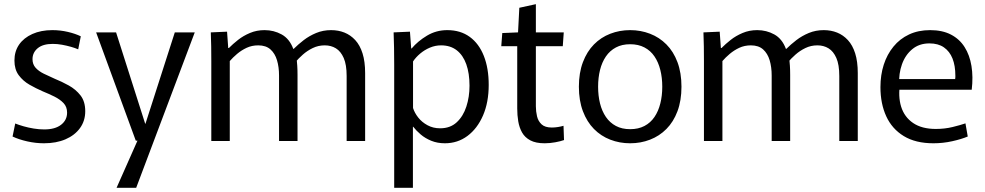

<svg xmlns="http://www.w3.org/2000/svg" viewBox="-20 -675 4715 919"><path d="M190.4 10.8Q150.6 10.8 110.3 1.7Q70 -7.4 40.1 -21.6L52.9 -83.9Q69.7 -77.1 92.8 -70.5Q115.9 -63.9 141.5 -59.7Q167.1 -55.5 191.8 -55.5Q243.8 -55.5 272.5 -77.9Q301.1 -100.3 301.1 -135.9Q301.1 -163.7 284.1 -181.6Q267.1 -199.4 240.7 -212.6Q214.2 -225.7 184.3 -237.9Q152.3 -251.8 121.2 -269.6Q90.2 -287.3 69.6 -315.1Q49.1 -342.8 49.1 -385.2Q49.1 -429.2 71.4 -461.5Q93.8 -493.8 134.9 -512.3Q176 -530.8 230.8 -530.8Q268.7 -530.8 304.8 -522.3Q341 -513.8 366.7 -501.2L354.3 -438.8Q340.1 -445.1 319.8 -450.9Q299.4 -456.7 277 -460.8Q254.6 -464.9 232.3 -464.9Q185.4 -464.9 160.5 -444.2Q135.6 -423.5 135.6 -391.6Q135.6 -367.3 150.3 -350.8Q165.1 -334.3 189.5 -322.3Q213.9 -310.3 241.7 -298.1Q275.3 -284.6 309.1 -265.9Q342.8 -247.2 365.4 -218.3Q388 -189.3 388 -142.8Q388 -96.6 362.9 -61.9Q337.8 -27.3 293.6 -8.3Q249.3 10.8 190.4 10.8Z M641.4 -9.4 671.1 -66.8 816.7 -520H912.2L631.8 224H537.9ZM440.1 -520H535.6L674.9 -82.9H697.2L690.2 -1.8H629.9Z M991.4 -382.2Q991.4 -420.4 990.9 -452.7Q990.4 -485 989 -520L1066.8 -523.4L1072.4 -445.2H1075.6Q1094.4 -464.3 1119.4 -484Q1144.3 -503.7 1176.4 -517.2Q1208.4 -530.8 1246.5 -530.8Q1290.8 -530.8 1328.3 -510.1Q1365.8 -489.3 1383.7 -441.2H1385.8Q1407 -462.3 1433.7 -482.9Q1460.4 -503.4 1493.3 -517.1Q1526.2 -530.8 1564.8 -530.8Q1599.5 -530.8 1628.7 -519.1Q1657.9 -507.4 1680.4 -483.1Q1702.9 -458.7 1715.3 -419.5Q1727.7 -380.3 1727.7 -325.1V0H1639.2V-311.2Q1639.2 -365.5 1625.2 -397.4Q1611.2 -429.3 1587.9 -443.6Q1564.6 -457.9 1534.4 -457.9Q1503.4 -457.9 1476.9 -445Q1450.3 -432.1 1429.4 -413.5Q1408.4 -394.9 1393.7 -377.2L1399.2 -402.8Q1401.6 -380.2 1402.8 -360.6Q1404.1 -341 1404.1 -316.1V0H1315.6V-313.7Q1315.6 -354.2 1305.9 -386.6Q1296.2 -419.1 1274.6 -438.5Q1252.9 -457.9 1215.9 -457.9Q1185.8 -457.9 1160.6 -446.2Q1135.4 -434.4 1114.9 -417.1Q1094.4 -399.7 1079.8 -382.7V0H991.4Z M1866.8 -365.1Q1866.8 -406.6 1866.1 -446Q1865.4 -485.3 1864 -520L1942.2 -523.4L1948.2 -443.1H1950.4Q1979.4 -477.6 2023.5 -504.2Q2067.6 -530.8 2120.9 -530.8Q2184.1 -530.8 2228.4 -498.5Q2272.7 -466.2 2295.9 -407.3Q2319.2 -348.3 2319.2 -268.5Q2319.2 -185.2 2292 -122.4Q2264.7 -59.6 2217.6 -24.4Q2170.4 10.8 2109.4 10.8Q2073.6 10.8 2044.4 -1.1Q2015.1 -13.1 1993.6 -31.4Q1972.2 -49.7 1957.8 -68.3H1956.4V224H1866.8ZM2086.7 -60.9Q2135.2 -60.9 2166.2 -89.8Q2197.2 -118.6 2212.2 -164.9Q2227.3 -211.2 2227.3 -264.6Q2227.3 -324.4 2211.8 -367.7Q2196.3 -410.9 2166.1 -434.4Q2135.8 -457.9 2091.1 -457.9Q2063.4 -457.9 2037.7 -447Q2011.9 -436.1 1991.1 -418.5Q1970.3 -400.9 1957 -380.9V-158Q1964.3 -134.7 1981.8 -112.4Q1999.3 -90.2 2026.1 -75.6Q2052.9 -60.9 2086.7 -60.9Z M2587 10.8Q2544.6 10.8 2518.5 -3.1Q2492.3 -17 2478.9 -40.7Q2465.6 -64.4 2460.6 -94Q2455.7 -123.6 2455.7 -156V-453.8H2379.3L2384.1 -516.8L2459.6 -520L2465.7 -637.8L2544.9 -655.1V-520H2678.4L2673.7 -453.8H2544.9V-166.3Q2544.9 -141.7 2550.4 -118.5Q2555.8 -95.3 2572.2 -79.9Q2588.5 -64.6 2621.1 -64.6Q2636.6 -64.6 2651.2 -67.1Q2665.8 -69.5 2677.2 -72.9L2679.7 -4.6Q2663.7 1.2 2637.9 6Q2612.1 10.8 2587 10.8Z M2996.2 10.8Q2945.6 10.8 2901 -6.5Q2856.4 -23.7 2822.9 -57.7Q2789.4 -91.6 2770.1 -142.6Q2750.8 -193.6 2750.8 -260Q2750.8 -326.4 2770.1 -377.4Q2789.4 -428.4 2822.9 -462.3Q2856.4 -496.3 2901 -513.5Q2945.6 -530.8 2996.2 -530.8Q3046.8 -530.8 3091.4 -513.5Q3136.1 -496.3 3169.8 -462.3Q3203.6 -428.4 3222.7 -377.4Q3241.8 -326.4 3241.8 -260Q3241.8 -193.6 3222.7 -142.6Q3203.6 -91.6 3169.8 -57.7Q3136.1 -23.7 3091.4 -6.5Q3046.8 10.8 2996.2 10.8ZM2996.2 -56.7Q3035.5 -56.7 3064.7 -72.1Q3093.9 -87.4 3112.6 -115.1Q3131.4 -142.8 3140.6 -179.8Q3149.9 -216.8 3149.9 -260Q3149.9 -303.2 3140.6 -340.2Q3131.4 -377.2 3112.6 -404.9Q3093.9 -432.6 3064.7 -447.9Q3035.5 -463.3 2996.2 -463.3Q2956.9 -463.3 2928.1 -447.9Q2899.2 -432.6 2880.2 -404.9Q2861.3 -377.2 2852 -340.2Q2842.8 -303.2 2842.8 -260Q2842.8 -216.8 2852 -179.8Q2861.3 -142.8 2880.2 -115.1Q2899.2 -87.4 2928.1 -72.1Q2956.9 -56.7 2996.2 -56.7Z M3349.4 -382.2Q3349.4 -420.4 3348.9 -452.7Q3348.4 -485 3347 -520L3424.8 -523.4L3430.4 -445.2H3433.6Q3452.4 -464.3 3477.4 -484Q3502.3 -503.7 3534.4 -517.2Q3566.4 -530.8 3604.5 -530.8Q3648.8 -530.8 3686.3 -510.1Q3723.8 -489.3 3741.7 -441.2H3743.8Q3765 -462.3 3791.7 -482.9Q3818.4 -503.4 3851.3 -517.1Q3884.2 -530.8 3922.8 -530.8Q3957.5 -530.8 3986.7 -519.1Q4015.9 -507.4 4038.4 -483.1Q4060.9 -458.7 4073.3 -419.5Q4085.7 -380.3 4085.7 -325.1V0H3997.2V-311.2Q3997.2 -365.5 3983.2 -397.4Q3969.2 -429.3 3945.9 -443.6Q3922.6 -457.9 3892.4 -457.9Q3861.4 -457.9 3834.9 -445Q3808.3 -432.1 3787.4 -413.5Q3766.4 -394.9 3751.7 -377.2L3757.2 -402.8Q3759.6 -380.2 3760.8 -360.6Q3762.1 -341 3762.1 -316.1V0H3673.6V-313.7Q3673.6 -354.2 3663.9 -386.6Q3654.2 -419.1 3632.6 -438.5Q3610.9 -457.9 3573.9 -457.9Q3543.8 -457.9 3518.6 -446.2Q3493.4 -434.4 3472.9 -417.1Q3452.4 -399.7 3437.8 -382.7V0H3349.4Z M4447.7 10.8Q4362.6 10.8 4306.2 -23.5Q4249.8 -57.8 4222 -118.3Q4194.2 -178.8 4194.2 -258.1Q4194.2 -316 4210 -365.2Q4225.8 -414.4 4256.4 -451.8Q4286.9 -489.3 4331.1 -510Q4375.3 -530.8 4432.2 -530.8Q4490.6 -530.8 4531.6 -509.5Q4572.7 -488.2 4597 -449.7Q4621.4 -411.2 4629.9 -359.1Q4638.4 -307.1 4631.1 -245.5H4243.8L4288.9 -279.1Q4277.8 -213.9 4293.3 -164.3Q4308.8 -114.6 4350.6 -86.2Q4392.4 -57.8 4459.2 -57.8Q4502.2 -57.8 4539.8 -67.1Q4577.4 -76.3 4601.1 -84.5L4612.1 -21.6Q4582.2 -8.9 4538 0.9Q4493.7 10.8 4447.7 10.8ZM4244.8 -296.6H4551.8Q4552.8 -301.8 4552.8 -306.1Q4552.8 -310.4 4552.8 -312.8Q4552.8 -360.4 4539.2 -394.8Q4525.5 -429.2 4498.1 -448.2Q4470.8 -467.3 4428.7 -467.3Q4379.7 -467.3 4346.3 -439.4Q4312.9 -411.6 4297.1 -366.9Q4281.3 -322.2 4284.2 -271.9Z"/></svg>

Font: Murecho Thin
Style: Regular
Weight: 100
Designer: Neil Summerour
Foundry: Positype
Version: Version 1.010